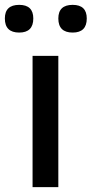

<svg xmlns="http://www.w3.org/2000/svg" viewBox="-65 -770 377 790"><path d="M14 -636Q-45 -636 -45 -694Q-45 -750 14 -750Q72 -750 72 -694Q72 -636 14 -636ZM234 -636Q175 -636 175 -694Q175 -750 234 -750Q292 -750 292 -694Q292 -636 234 -636ZM69 -540H175V0H69Z"/></svg>

Font: Encode Sans Narrow
Style: Medium
Weight: 500
Designer: Pablo Impallari, Andres Torresi
Foundry: Pablo Impallari, Andres Torresi
Version: Version 1.000; ttfautohint (v1.00) -l 8 -r 50 -G 200 -x 14 -